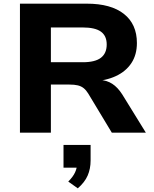

<svg xmlns="http://www.w3.org/2000/svg" viewBox="-20 -725 839 1049"><path d="M89 0V-705H454Q586 -705 657 -649Q728 -593 728 -490Q728 -426 698 -380.5Q668 -335 613.5 -309.5Q559 -284 484 -280L491 -289L528 -288Q564 -286 593.5 -267Q623 -248 648 -209L777 0H591L462 -214Q451 -232 437.5 -243Q424 -254 405.5 -258.5Q387 -263 359 -263H258V0ZM258 -385H432Q500 -385 531.5 -409.5Q563 -434 563 -482Q563 -529 531.5 -552Q500 -575 431 -575H258ZM405 304 353 267Q379 241 390 217Q401 193 401 170L432 191H327V67H475V152Q475 197 459 234Q443 271 405 304Z"/></svg>

Font: Nunito Sans 10pt SemiExpanded ExtraBold
Style: Regular
Weight: 800
Width: 6
Designer: Vernon Adams
Foundry: Vernon Adams
Version: Version 3.101;gftools[0.9.27]